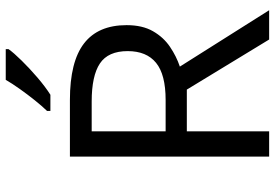

<svg xmlns="http://www.w3.org/2000/svg" viewBox="-165 -797 962 672"><g transform="rotate(-90 316.0 -461.0)"><path d="M104 -697.3H302.2Q436 -697.3 500 -647.9Q564 -598.6 564 -499Q564 -443.4 542.7 -406.5Q521.5 -369.6 488.3 -347.2Q455.1 -324.7 418.9 -312.5L616.2 0H513.7L338.4 -288.1H192.4V0H104ZM296.9 -621.1H192.4V-362.3H302.2Q391.1 -362.3 432.1 -395.8Q473.1 -429.2 473.1 -495.1Q473.1 -563.5 429.9 -592.3Q386.7 -621.1 296.9 -621.1ZM480 -921.9V-912.1Q467.3 -894 439.9 -866.2Q412.6 -838.4 380.4 -810.8Q348.1 -783.2 320.3 -765.6H263.7V-777.3Q281.2 -795.4 301.5 -820.8Q321.8 -846.2 340.8 -873Q359.9 -899.9 372.6 -921.9Z"/></g></svg>

Font: Lunasima
Style: Regular
Weight: 400
Designer: The DocRepair Project, Monotype Design Team
Foundry: Google
Version: Version 2.009